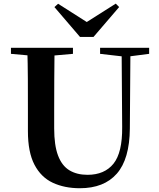

<svg xmlns="http://www.w3.org/2000/svg" viewBox="-20 -999 858 1038"><path d="M294.1 -978.7 485.6 -856.7H412.4L605.9 -979.4L624.1 -960.8L485.4 -799.2H412.6L274.2 -960.8ZM411.6 18.6Q328.6 18.6 265.1 -11.1Q201.7 -40.8 166.3 -108.6Q130.9 -176.3 130.9 -290V-400.9Q130.9 -485.1 130.6 -570.6Q130.2 -656.1 127.5 -740.5H274.9Q273.9 -656.3 273.4 -571.6Q272.9 -486.9 272.9 -400.9V-305Q272.9 -213.4 293.8 -158.2Q314.7 -102.9 355.1 -78.4Q395.4 -53.9 453 -53.9Q545.1 -53.9 593.5 -114Q641.9 -174.1 640.5 -312.5L637.5 -740.5H685.2L682 -304.3Q680.6 -138.8 611.5 -60.1Q542.4 18.6 411.6 18.6ZM39.2 -707.9V-740.5H374.4V-707.9L218.8 -694.2H191.8ZM521.1 -707.9V-740.5H786.3V-707.9L674.7 -693.5H646.5Z"/></svg>

Font: Noto Serif HK
Style: Regular
Weight: 200
Designer: Ryoko NISHIZUKA 西塚涼子 (kana & ideographs); Frank Grießhammer (Latin, Greek & Cyrillic); Wenlong ZHANG 张文龙 (bopomofo); San
Foundry: Adobe
Version: Version 2.001;hotconv 1.1.0;makeotfexe 2.6.0